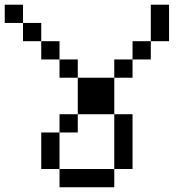

<svg xmlns="http://www.w3.org/2000/svg" viewBox="-20 -789 809 809"><path d="M307.7 -307.7V-461.5H461.5V-307.7H538.5V-76.9H461.5V0H230.8V-76.9H153.8V-230.8H230.8V-307.7ZM307.7 -307.7V-230.8H230.8V-76.9H461.5V-307.7ZM307.7 -461.5H230.8V-538.5H307.7ZM461.5 -461.5V-538.5H538.5V-461.5ZM230.8 -538.5H153.8V-615.4H230.8ZM538.5 -538.5V-615.4H615.4V-538.5ZM153.8 -615.4H76.9V-692.3H0V-769.2H76.9V-692.3H153.8ZM615.4 -615.4V-769.2H692.3V-615.4Z"/></svg>

Font: Mintsoda - Lime Green 13x16
Style: Regular
Weight: 400
Designer: Mintsoda-15
Version: Version 1.0